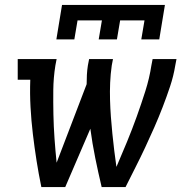

<svg xmlns="http://www.w3.org/2000/svg" viewBox="-20 -760 790 780"><path d="M209 -600 232 -740H650L627 -600H554L567 -677H468L455 -600H381L394 -677H295L282 -600ZM148 0Q137 -53 128.5 -107Q120 -161 113.5 -215.5Q107 -270 104 -325Q101 -380 103 -436H52V-520H210L205 -494Q197 -444 196.5 -394Q196 -344 197 -295Q198 -246 201.5 -197Q205 -148 210 -99L332 -418Q332 -437 333 -456Q334 -475 337 -494L342 -520H439L434 -494Q429 -459 427.5 -424Q426 -389 427 -354.5Q428 -320 430.5 -285.5Q433 -251 436.5 -217Q440 -183 444 -149.5Q448 -116 453 -82Q475 -133 496 -184Q517 -235 535.5 -286.5Q554 -338 570.5 -390Q587 -442 595 -494L600 -520H697L692 -494Q685 -451 671 -409Q657 -367 641 -325.5Q625 -284 607 -243Q589 -202 570 -161.5Q551 -121 530.5 -80.5Q510 -40 490 0H393Q379 -59 367 -118Q355 -177 347 -237L245 0Z"/></svg>

Font: Iosevka Etoile Medium
Style: Italic
Weight: 500
Italic angle: -9°
Designer: Belleve Invis
Foundry: Belleve Invis
Version: Version 22.1.2; ttfautohint (v1.8.4)